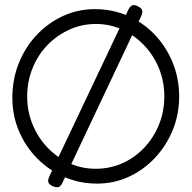

<svg xmlns="http://www.w3.org/2000/svg" viewBox="-20 -727 775 777"><path d="M373 16Q302 16 240 -11Q178 -38 130.5 -86Q83 -134 56.5 -197Q30 -260 30 -332Q30 -406 56 -471Q82 -536 128 -585Q174 -634 234.5 -662Q295 -690 364 -690Q435 -690 497 -663Q559 -636 605.5 -587.5Q652 -539 678.5 -474.5Q705 -410 705 -336Q705 -264 679 -200.5Q653 -137 607 -88Q561 -39 501 -11.5Q441 16 373 16ZM367 -44Q425 -44 475.5 -66.5Q526 -89 564 -129.5Q602 -170 623.5 -223Q645 -276 645 -337Q645 -397 623.5 -450Q602 -503 563.5 -543.5Q525 -584 475 -607Q425 -630 368 -630Q311 -630 260.5 -607Q210 -584 171.5 -544Q133 -504 111.5 -450.5Q90 -397 90 -336Q90 -276 112 -223Q134 -170 172 -130Q210 -90 260 -67Q310 -44 367 -44ZM192 26Q178 19 175.5 10Q173 1 180 -14L499 -687Q507 -702 515.5 -705.5Q524 -709 539 -701Q553 -694 555.5 -685Q558 -676 551 -661L233 12Q226 27 217 30Q208 33 192 26Z"/></svg>

Font: Fredoka Light Light
Style: Regular
Weight: 300
Version: Version 2.001